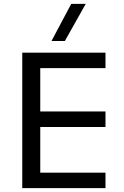

<svg xmlns="http://www.w3.org/2000/svg" viewBox="-20 -972 641 992"><path d="M95 -700V0H525V-80H188V-316H525V-396H188V-620H525V-700ZM246 -760H315L423 -952H348Z"/></svg>

Font: Gully
Style: Regular
Weight: 400
Designer: jaikishan Patel
Foundry: MagicType
Version: Version 1.000;Glyphs 3.2 (3242)